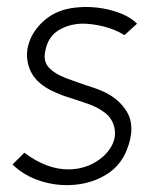

<svg xmlns="http://www.w3.org/2000/svg" viewBox="-20 -525 452 552"><path d="M16 -52 50 -86Q115 -37 179 -38Q219 -39 251 -57Q283 -75 299.5 -103Q316 -131 308 -162Q301 -186 281.5 -201Q262 -216 235.5 -225.5Q209 -235 180 -244Q151 -253 125 -266Q79 -290 65 -327.5Q51 -365 63.5 -402.5Q76 -440 110 -468.5Q144 -497 195 -503Q247 -509 297.5 -496Q348 -483 374 -457L338 -424Q310 -441 277.5 -449Q245 -457 216 -457Q178 -456 148.5 -438Q119 -420 111 -382Q103 -351 119.5 -332Q136 -313 172 -299.5Q208 -286 257 -270Q317 -249 344 -205Q371 -161 345 -95Q327 -49 287 -24Q247 1 197 6Q147 11 98.5 -4Q50 -19 16 -52Z"/></svg>

Font: Kulim Park ExtraLight
Style: Italic
Weight: 275
Italic angle: -8°
Designer: Noponies / Dale Sattler
Foundry: Noponies
Version: Version 1.000; ttfautohint (v1.8.3)